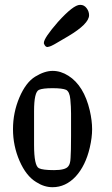

<svg xmlns="http://www.w3.org/2000/svg" viewBox="-20 -782 469 801"><path d="M199.2 -1Q164.1 -1 130.9 -22.5Q88.9 -47.9 61.5 -110.8Q34.2 -173.8 34.2 -243.2Q34.2 -312.5 61 -375.5Q87.9 -438.5 127 -462.4Q166 -486.3 199.7 -486.3Q233.4 -486.3 265.6 -465.8Q330.1 -424.8 354.5 -321.3Q364.3 -278.3 364.3 -243.2Q364.3 -208 354.5 -166Q336.9 -90.8 295.9 -45.9Q253.9 -1 199.2 -1ZM122.1 -177.7Q122.1 -89.8 142.6 -80.1Q158.2 -72.3 205.6 -72.3Q252.9 -72.3 264.6 -87.9Q273.4 -97.7 274.4 -123Q276.4 -148.4 276.4 -214.8V-308.6Q276.4 -335.9 273.4 -367.7Q270.5 -399.4 255.9 -407.2Q240.2 -414.1 199.2 -414.1Q158.2 -414.1 142.6 -407.2Q122.1 -398.4 122.1 -318.4Q122.1 -314.5 122.1 -310.5ZM351.6 -718.8Q351.6 -682.6 264.6 -630.9Q196.3 -589.8 188.5 -588.4Q180.7 -586.9 178.7 -585.9Q168.9 -585 163.1 -600.6V-603.5Q163.1 -623 221.7 -690.4Q286.1 -761.7 313.5 -761.7Q314.5 -761.7 315.4 -761.7Q331.1 -761.7 341.3 -748Q351.6 -734.4 351.6 -718.8Z"/></svg>

Font: Semi-Sweet
Style: Book
Weight: 400
Designer: Walter E Stewart
Version: 0.5